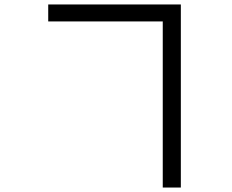

<svg xmlns="http://www.w3.org/2000/svg" viewBox="-20 -790 1040 860"><path d="M196 -694H709V50H790V-770H196Z"/></svg>

Font: Noto Sans HK
Style: Regular
Weight: 400
Designer: Ryoko NISHIZUKA 西塚涼子 (kana, bopomofo & ideographs); Paul D. Hunt (Latin, Greek & Cyrillic); Sandoll Communications 산돌커뮤니
Foundry: Adobe
Version: Version 2.004;hotconv 1.0.118;makeotfexe 2.5.65603